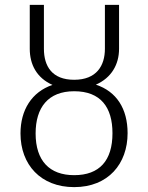

<svg xmlns="http://www.w3.org/2000/svg" viewBox="-20 -756 607 787"><path d="M373 -409C437 -437 468 -492 468 -556V-736H410V-556C410 -487 376 -429 284 -429C193 -429 160 -485 160 -556V-736H102V-556C102 -492 130 -437 195 -408C110 -379 64 -305 64 -209C64 -81 147 11 284 11C424 11 503 -85 503 -210C503 -310 458 -381 373 -409ZM284 -38C183 -38 126 -97 126 -209C126 -315 177 -382 284 -382C393 -382 441 -316 441 -210C441 -98 388 -38 284 -38Z"/></svg>

Font: FiraGO Light
Style: Regular
Weight: 300
Designer: bBox Type
Foundry: bBox Type GmbH
Version: Version 1.001;PS 001.001;hotconv 1.0.88;makeotf.lib2.5.64775